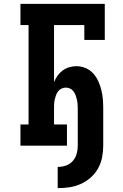

<svg xmlns="http://www.w3.org/2000/svg" viewBox="-20 -755 640 995"><path d="M279 220V110Q301 110 321.5 103Q342 96 356.5 80Q371 64 377 43Q383 22 383 0V-193Q383 -205 382 -216.5Q381 -228 378.5 -239Q376 -250 372 -261Q368 -272 361 -281.5Q354 -291 343.5 -296Q333 -301 321 -301Q310 -301 299 -296Q288 -291 281 -281.5Q274 -272 270 -261Q266 -250 263.5 -239Q261 -228 260.5 -216.5Q260 -205 260 -193V-110H327V0H86V-110H128V-625H86V-735H523V-548H417V-625H260V-329Q267 -347 278 -362.5Q289 -378 304.5 -389.5Q320 -401 338.5 -406.5Q357 -412 376 -412Q400 -412 423 -402.5Q446 -393 462.5 -375Q479 -357 489 -335Q499 -313 505 -289.5Q511 -266 513 -241.5Q515 -217 515 -193V0Q515 31 509 61Q503 91 488 118Q473 145 449.5 165.5Q426 186 398 198.5Q370 211 340 215.5Q310 220 279 220Z"/></svg>

Font: Iosevka Slab XBdEx
Style: Regular
Weight: 800
Width: 7
Monospace: yes
Designer: Belleve Invis
Foundry: Belleve Invis
Version: Version 11.1.0; ttfautohint (v1.8.3)